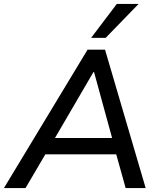

<svg xmlns="http://www.w3.org/2000/svg" viewBox="-50 -958 812 978"><path d="M-30 0 396 -705H485L692 0H590L542 -172H181L80 0ZM426 -591 230 -255H521L429 -591ZM414 -765 545 -938H656L488 -765Z"/></svg>

Font: Mulish SemiBold
Style: Italic
Weight: 600
Italic angle: -9°
Designer: Vernon Adams
Foundry: Vernon Adams
Version: Version 3.603; ttfautohint (v1.8.3)